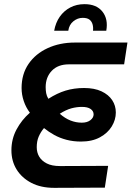

<svg xmlns="http://www.w3.org/2000/svg" viewBox="-20 -905 634 925"><path d="M241 0Q177 0 131 -24Q85 -48 60 -88.5Q35 -129 35 -181Q35 -235 59.5 -281Q84 -327 124 -362Q105 -387 94.5 -418Q84 -449 84 -481Q84 -548 117.5 -597Q151 -646 209.5 -673Q268 -700 341 -700H594L578 -595H312Q259 -595 229.5 -564Q200 -533 200 -485Q200 -470 202.5 -456Q205 -442 213 -429Q255 -456 296 -468.5Q337 -481 385 -481Q435 -481 469 -465Q503 -449 520.5 -422.5Q538 -396 538 -363Q538 -328 518.5 -296Q499 -264 461.5 -243.5Q424 -223 370 -223Q333 -223 300.5 -231.5Q268 -240 241 -255Q214 -270 192 -288Q176 -269 166.5 -247Q157 -225 157 -196Q157 -170 169 -150Q181 -130 205.5 -117.5Q230 -105 269 -105L501 -106L485 -1ZM374 -314Q400 -314 415.5 -326Q431 -338 431 -354Q431 -370 416.5 -380Q402 -390 375 -390Q349 -390 323.5 -383Q298 -376 268 -357Q293 -335 319.5 -324.5Q346 -314 374 -314ZM241 -757Q248 -796 268 -824.5Q288 -853 318.5 -869Q349 -885 387 -885Q445 -885 473.5 -849Q502 -813 492 -757H428Q430 -773 426 -787.5Q422 -802 411 -810.5Q400 -819 378 -819Q354 -819 333.5 -802.5Q313 -786 309 -757Z"/></svg>

Font: MuseoModerno Thin Medium
Style: Italic
Weight: 500
Italic angle: -9°
Version: Version 1.003